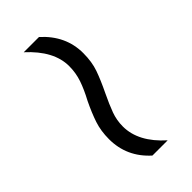

<svg xmlns="http://www.w3.org/2000/svg" viewBox="6 -594 481 481"><g transform="rotate(45 246.5 -353.5)"><path d="M240 -330Q269 -316 293 -308Q317 -300 346 -300Q409 -300 452 -348V-402Q403 -347 348 -347Q326 -347 305.5 -354.5Q285 -362 258 -375Q227 -390 203 -398.5Q179 -407 148 -407Q86 -407 41 -357V-303Q92 -359 146 -359Q170 -359 192 -351.5Q214 -344 240 -330Z"/></g></svg>

Font: Noto Sans UI SemiCondensed Light
Style: Regular
Weight: 300
Width: 4
Designer: Monotype Design Team
Foundry: Monotype Imaging Inc.
Version: Version 1.901